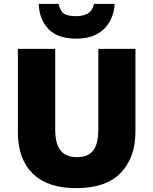

<svg xmlns="http://www.w3.org/2000/svg" viewBox="-20 -968 797 998"><path d="M684 -284Q684 -149 607.5 -69.5Q531 10 376 10Q228 10 150.5 -65.5Q73 -141 73 -280V-714H267V-295Q267 -219 295.5 -185Q324 -151 379 -151Q438 -151 464.5 -185.5Q491 -220 491 -296V-714H684ZM576 -948Q571 -866 519.5 -816.5Q468 -767 377 -767Q282 -767 233.5 -815.5Q185 -864 181 -948H284Q295 -906 315.5 -895Q336 -884 377 -884Q409 -884 434 -896.5Q459 -909 469 -948Z"/></svg>

Font: Noto Sans Lao Black
Style: Regular
Weight: 900
Designer: Monotype Design Team
Foundry: Monotype Imaging Inc.
Version: Version 2.003; ttfautohint (v1.8.4.7-5d5b)